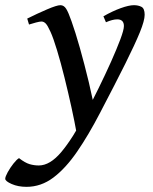

<svg xmlns="http://www.w3.org/2000/svg" viewBox="-111 -477 592 741"><path d="M259.8 -24.4 200.7 50.3 184.6 36.1Q177.2 -5.9 164.8 -62.7Q152.3 -119.6 137.9 -177.7Q123.5 -235.8 109.1 -283.2Q94.7 -330.6 84 -354Q72.8 -378.9 65.2 -386.5Q57.6 -394 48.8 -394Q42.5 -394 27.6 -390.1Q12.7 -386.2 1 -382.3L-5.9 -405.3Q33.2 -424.8 70.8 -440.9Q108.4 -457 122.1 -457Q135.7 -457 144.5 -442.9Q153.3 -428.7 165 -395Q179.7 -354 197.3 -292Q214.8 -230 231.7 -159.9Q248.5 -89.8 259.8 -24.4ZM447.3 -419.9Q447.3 -397.9 429 -352.8Q410.6 -307.6 372.6 -231.2Q334.5 -154.8 274.4 -40Q230.5 44.4 186.5 108.4Q142.6 172.4 95 208.3Q47.4 244.1 -8.8 244.1Q-41 244.1 -65.9 233.2Q-90.8 222.2 -90.8 212.9Q-90.8 205.1 -81.3 187.7Q-71.8 170.4 -59.1 154.3Q-46.4 138.2 -37.6 133.3Q-14.2 151.4 3.2 156.5Q20.5 161.6 38.6 161.6Q82 161.6 125.7 109.6Q169.4 57.6 218.3 -36.1Q243.7 -84 269.8 -137.2Q295.9 -190.4 317.9 -239.5Q339.8 -288.6 353.5 -325.2Q367.2 -361.8 367.2 -376.5Q367.2 -402.3 341.3 -402.3Q323.7 -402.3 297.9 -391.1L288.1 -414.1Q323.2 -434.1 355 -445.6Q386.7 -457 405.8 -457Q422.4 -457 434.8 -450.7Q447.3 -444.3 447.3 -419.9Z"/></svg>

Font: Gentium Book Plus
Style: Italic
Weight: 400
Italic angle: -8°
Designer: Victor Gaultney, Annie Olsen, Iska Routamaa, Becca Hirsbrunner
Foundry: SIL International
Version: Version 6.101